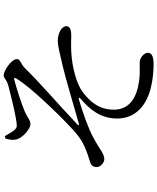

<svg xmlns="http://www.w3.org/2000/svg" viewBox="74 -878 852 1040"><g transform="rotate(-90 500.0 -358.0)"><path d="M269 -754C265 -740 261 -718 263 -705C266 -664 323 -619 347 -619C370 -619 379 -634 421 -652C466 -670 536 -693 586 -706C597 -709 602 -708 594 -695C553 -624 404 -470 343 -413C299 -370 268 -345 226 -326C198 -313 165 -303 140 -295C122 -289 115 -277 115 -261C115 -239 139 -219 158 -219C187 -219 209 -243 272 -277C322 -305 406 -334 479 -356C492 -360 494 -355 484 -346C436 -306 378 -245 378 -150C378 -44 457 13 549 34C588 44 640 48 671 48C714 48 734 38 734 17C734 -2 711 -22 693 -26C669 -30 631 -23 578 -31C488 -44 427 -85 426 -165C425 -250 473 -299 520 -335C564 -369 655 -394 740 -398C782 -400 805 -398 827 -398C865 -398 878 -409 878 -425C878 -451 838 -471 800 -471C772 -471 733 -461 661 -444C593 -428 446 -384 347 -356C342 -355 340 -359 344 -363C465 -478 543 -541 650 -648C675 -674 700 -672 700 -693C700 -721 638 -764 613 -764C595 -764 594 -751 560 -740C515 -728 373 -692 337 -693C318 -693 300 -727 283 -758Z"/></g></svg>

Font: Source Han Serif
Style: Regular
Weight: 400
Designer: Ryoko NISHIZUKA 西塚涼子 (kana & ideographs); Frank Grießhammer (Latin, Greek & Cyrillic); Wenlong ZHANG 张文龙 (bopomofo); San
Foundry: Adobe Systems Incorporated
Version: Version 1.001;PS 1.001;hotconv 16.6.54;makeotf.lib2.5.65590